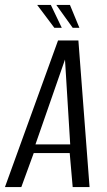

<svg xmlns="http://www.w3.org/2000/svg" viewBox="-43 -754 433 774"><path d="M-23 0 191 -591H273L318 0H250L238 -137H93L43 0ZM100 -172H240L219 -514ZM277 -642H250L184 -734H239ZM206 -642H176L107 -734H162Z"/></svg>

Font: Alumni Sans
Style: Italic
Weight: 400
Italic angle: -8°
Version: Version 1.016